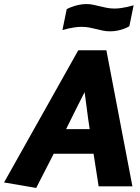

<svg xmlns="http://www.w3.org/2000/svg" viewBox="-68 -916 689 944"><path d="M317 -669H455L583 0H417L392 -160H196L110 8L-48 -19ZM373 -281Q365 -332 359 -380.5Q353 -429 348 -463Q330 -428 306 -380Q282 -332 257 -281ZM568 -787Q555 -779 540 -774Q527 -769 509.5 -765.5Q492 -762 472 -762Q454 -762 438 -765.5Q422 -769 405.5 -773Q389 -777 371.5 -780.5Q354 -784 333 -784Q316 -784 299.5 -781.5Q283 -779 269 -776Q253 -772 239 -768L260 -871Q272 -878 288 -883Q301 -888 319 -892Q337 -896 357 -896Q375 -896 391 -892.5Q407 -889 423.5 -885Q440 -881 457.5 -877.5Q475 -874 495 -874Q512 -874 528 -876.5Q544 -879 558 -882Q574 -886 589 -890Z"/></svg>

Font: Amaranth
Style: Bold Italic
Weight: 700
Italic angle: -12°
Designer: Gesine Todt
Foundry: Gesine Todt
Version: Version 1.001